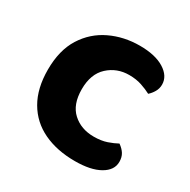

<svg xmlns="http://www.w3.org/2000/svg" viewBox="-122 -610 730 738"><g transform="rotate(30 243.0 -240.5)"><path d="M317.1 -376.8Q262.8 -376.8 224.3 -341.5Q185.7 -306.1 185.7 -238.4Q185.7 -170.8 222.8 -137Q259.8 -103.2 316.4 -103.2Q349.2 -103.2 373.8 -111.6Q398.4 -120.1 415.8 -129.8Q432.9 -117.7 441.8 -103.4Q450.7 -89 450.7 -68.4Q450.7 -31.3 410.7 -8.4Q370.8 14.5 300.4 14.5Q220.8 14.5 160.9 -13.9Q101.1 -42.3 68.2 -98.9Q35.3 -155.6 35.3 -238.4Q35.3 -324.7 71.1 -381.5Q106.9 -438.2 166.4 -466.5Q225.8 -494.8 296.1 -494.8Q365 -494.8 404.7 -470Q444.4 -445.2 444.4 -407.5Q444.4 -390.2 435.9 -375.5Q427.4 -360.8 415.6 -350.5Q397.4 -360.2 372.8 -368.5Q348.2 -376.8 317.1 -376.8Z"/></g></svg>

Font: Baloo Paaji 2
Style: Regular
Weight: 400
Designer: Shuchita Grover, Noopur Datye and Ek Type
Foundry: Ek Type
Version: Version 1.700